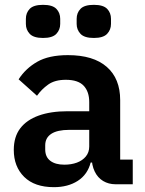

<svg xmlns="http://www.w3.org/2000/svg" viewBox="-20 -762 599 794"><path d="M529 0H458Q429 0 406.5 -13.5Q384 -27 371.5 -53Q359 -79 359 -114V-125L391 -90H355Q342 -40 301.5 -14Q261 12 203 12Q123 12 80 -30.5Q37 -73 37 -142Q37 -196 63.5 -231Q90 -266 140 -284Q190 -302 260 -302H349V-340Q349 -383 326 -407.5Q303 -432 252 -432Q207 -432 179.5 -412.5Q152 -393 133 -366L57 -434Q86 -479 134 -506.5Q182 -534 261 -534Q366 -534 421.5 -485.5Q477 -437 477 -348V-102H529ZM349 -225H267Q217 -225 192 -208.5Q167 -192 167 -161V-144Q167 -113 188 -97Q209 -81 246 -81Q275 -81 298 -89.5Q321 -98 335 -115Q349 -132 349 -156ZM158 -605Q119 -605 103 -622Q87 -639 87 -663V-684Q87 -709 103 -725.5Q119 -742 158 -742Q197 -742 213 -725.5Q229 -709 229 -684V-663Q229 -639 213 -622Q197 -605 158 -605ZM368 -605Q329 -605 313 -622Q297 -639 297 -663V-684Q297 -709 313 -725.5Q329 -742 368 -742Q407 -742 423 -725.5Q439 -709 439 -684V-663Q439 -639 423 -622Q407 -605 368 -605Z"/></svg>

Font: IBM Plex Sans SemiBold
Style: Regular
Weight: 600
Designer: Mike Abbink, Paul van der Laan, Pieter van Rosmalen
Foundry: Bold Monday
Version: Version 3.201